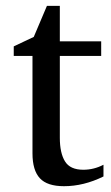

<svg xmlns="http://www.w3.org/2000/svg" viewBox="-20 -623 380 655"><path d="M184.1 -152.8Q184.1 -101.1 201.7 -72.5Q219.2 -43.9 264.2 -43.9Q300.3 -43.9 333 -61V-21Q265.6 12.2 198.2 12.2Q141.1 12.2 116 -14.9Q90.8 -42 90.8 -100.1V-432.1H26.9V-464.8L95.2 -497.1L140.1 -603H184.1V-481.9H325.2V-432.1H184.1Z"/></svg>

Font: TAML ThiruValluvar
Style: Regular
Weight: 400
Version: Version 0.271; dev 7ad24fM